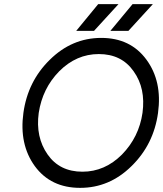

<svg xmlns="http://www.w3.org/2000/svg" viewBox="-20 -895 788 927"><path d="M513 -746H600L718 -875H620ZM348 -746H434L552 -875H454ZM457 -634Q567 -634 625 -551Q655 -509 665.5 -459Q676 -409 668 -350Q651 -233 569 -149Q486 -66 378 -66Q268 -66 210 -149Q151 -233 167 -350Q176 -409 200.5 -459Q225 -509 266 -551Q349 -634 457 -634ZM469 -712Q327 -712 220 -606Q114 -502 93 -350Q72 -198 148 -93Q225 12 367 12Q508 12 614 -92Q722 -197 743 -350Q764 -502 687 -607Q610 -712 469 -712Z"/></svg>

Font: Unageo
Style: Regular-Italic
Weight: 400
Designer: Richard Sepsi
Foundry: Richard Sepsi
Version: Version 2.000